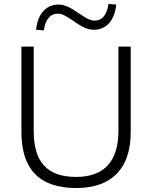

<svg xmlns="http://www.w3.org/2000/svg" viewBox="-20 -940 766 968"><path d="M364 8C543 8 639 -90 639 -274V-705H577V-279C577 -125 503 -48 364 -48C216 -48 150 -125 150 -279V-705H88V-274C88 -90 176 8 364 8ZM162 -790 201 -787C209 -841 232 -871 272 -871C291 -871 310 -862 348 -836C395 -802 424 -790 454 -790C515 -790 558 -836 566 -917L527 -920C519 -866 496 -836 456 -836C436 -836 419 -845 377 -873C333 -904 305 -917 275 -917C213 -917 170 -871 162 -790Z"/></svg>

Font: Poppy and Pepper Light
Style: Regular
Weight: 300
Designer: Thy Ha
Foundry: Thy Ha
Version: Version 0.001;Glyphs 3.2 (3227)